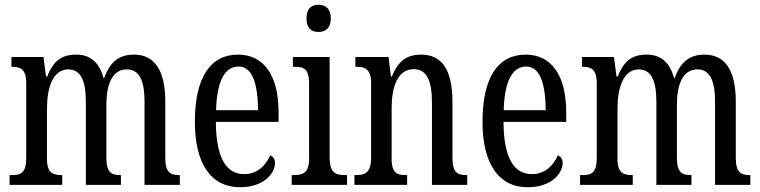

<svg xmlns="http://www.w3.org/2000/svg" viewBox="-20 -775 3187 805"><path d="M20 0H241V-41H239C204 -41 177 -48 177 -108V-321C177 -407 202 -484 266 -484C320 -484 340 -434 340 -347V0H487V-41H484C449 -41 426 -50 426 -113V-335C426 -414 447 -484 512 -484C566 -484 586 -434 586 -347V0H734V-41H732C696 -41 673 -50 673 -113V-349C673 -486 624 -546 542 -546C486 -546 443 -522 417 -448H414C394 -522 351 -546 299 -546C241 -546 204 -522 178 -454H173L162 -536H28V-495H30C65 -495 90 -486 90 -426V-113C90 -50 67 -41 32 -41H20Z M986 10C1088 10 1133 -50 1133 -91C1133 -109 1124 -119 1113 -124C1094 -81 1059 -45 1004 -45C928 -45 886 -114 885 -264H1148V-304C1148 -462 1084 -546 978 -546C863 -546 797 -452 797 -264C797 -90 864 10 986 10ZM1062 -313H886C889 -430 920 -496 980 -496C1039 -496 1061 -422 1062 -313Z M1315 -641C1344 -641 1367 -656 1367 -698C1367 -740 1344 -755 1315 -755C1286 -755 1265 -740 1265 -698C1265 -656 1286 -641 1315 -641ZM1203 0H1435V-41H1425C1386 -41 1362 -52 1362 -115V-536H1208V-495H1218C1255 -495 1276 -484 1276 -425V-110C1276 -51 1251 -41 1213 -41H1203Z M1466 0H1687V-41H1682C1647 -41 1622 -48 1622 -108V-321C1622 -405 1644 -485 1715 -485C1771 -485 1791 -432 1791 -347V0H1939V-41H1935C1900 -41 1877 -50 1877 -113V-349C1877 -486 1830 -546 1746 -546C1688 -546 1650 -522 1623 -454H1619L1609 -536H1470V-495H1475C1509 -495 1536 -486 1536 -427V-113C1536 -50 1509 -41 1473 -41H1466Z M2192 10C2294 10 2339 -50 2339 -91C2339 -109 2330 -119 2319 -124C2300 -81 2265 -45 2210 -45C2134 -45 2092 -114 2091 -264H2354V-304C2354 -462 2290 -546 2184 -546C2069 -546 2003 -452 2003 -264C2003 -90 2070 10 2192 10ZM2268 -313H2092C2095 -430 2126 -496 2186 -496C2245 -496 2267 -422 2268 -313Z M2412 0H2633V-41H2631C2596 -41 2569 -48 2569 -108V-321C2569 -407 2594 -484 2658 -484C2712 -484 2732 -434 2732 -347V0H2879V-41H2876C2841 -41 2818 -50 2818 -113V-335C2818 -414 2839 -484 2904 -484C2958 -484 2978 -434 2978 -347V0H3126V-41H3124C3088 -41 3065 -50 3065 -113V-349C3065 -486 3016 -546 2934 -546C2878 -546 2835 -522 2809 -448H2806C2786 -522 2743 -546 2691 -546C2633 -546 2596 -522 2570 -454H2565L2554 -536H2420V-495H2422C2457 -495 2482 -486 2482 -426V-113C2482 -50 2459 -41 2424 -41H2412Z"/></svg>

Font: Noto Serif Myanmar ExtCond
Style: Regular
Weight: 400
Width: 2
Designer: Ben Mitchell and the Monotype Design Team
Foundry: Monotype Imaging Inc.
Version: Version 2.106